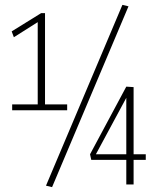

<svg xmlns="http://www.w3.org/2000/svg" viewBox="-20 -758 660 789"><path d="M30 -305V-329H135V-667L37 -605L28 -629L149 -704H165V-329H256V-305ZM194 11 169 5 483 -738 508 -732ZM355 -101 350 -124 499 -402 529 -400V-124H579V-101H529V0H499V-101ZM374 -124H499V-356Z"/></svg>

Font: Georama SemiCondensed ExtraLight
Style: Regular
Weight: 200
Width: 4
Designer: Jean-Baptiste Levee
Foundry: Production Type
Version: Version 1.000